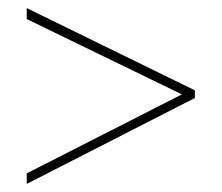

<svg xmlns="http://www.w3.org/2000/svg" viewBox="-20 -596 547 474"><path d="M46 -168 429 -363 46 -549V-576L461 -373V-354L46 -142Z"/></svg>

Font: Noto Sans SemiCondensed Thin
Style: Regular
Weight: 100
Width: 4
Designer: Monotype Design Team
Foundry: Monotype Imaging Inc.
Version: Version 2.013; ttfautohint (v1.8.4.7-5d5b)